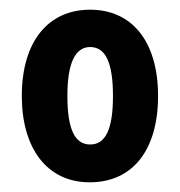

<svg xmlns="http://www.w3.org/2000/svg" viewBox="-20 -742 371 396"><path d="M306 -544C306 -658 251 -722 166 -722C79 -722 25 -656 25 -544C25 -436 77 -366 165 -366C254 -366 306 -433 306 -544ZM119 -544C119 -612 135 -645 166 -645C198 -645 213 -612 213 -544C213 -476 198 -444 166 -444C134 -444 119 -476 119 -544Z"/></svg>

Font: Noto Sans Myanmar UI ExtraCondensed
Style: Bold
Weight: 700
Width: 2
Designer: Monotype Design Team
Foundry: Monotype Imaging Inc.
Version: Version 2.103